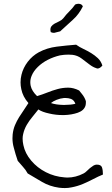

<svg xmlns="http://www.w3.org/2000/svg" viewBox="-20 -918 581 999"><path d="M515.6 -9.8Q491.2 0 465.3 13.7Q439.5 27.3 411.6 39.1Q383.8 50.8 353.5 56.6Q335.9 60.5 317.4 60.5Q302.7 60.5 287.1 58.6Q238.3 51.8 199.2 28.8Q160.2 5.9 124 -15.6Q113.3 -35.2 99.6 -49.8Q85.9 -64.5 72.3 -81.1Q60.5 -115.2 51.8 -149.4Q44.9 -173.8 44.9 -198.2Q44.9 -208 45.9 -218.8Q48.8 -245.1 58.1 -267.1Q67.4 -289.1 79.6 -308.6Q91.8 -328.1 104.5 -346.2Q117.2 -364.3 127.9 -381.8Q98.6 -415 90.8 -454.1Q86.9 -471.7 86.9 -489.3Q86.9 -509.8 91.8 -529.3Q100.6 -565.4 124.5 -596.7Q148.4 -627.9 182.6 -646.5Q224.6 -668.9 275.4 -675.3Q326.2 -681.6 376 -685.5Q393.6 -672.9 414.6 -663.1Q435.5 -653.3 454.6 -641.6Q473.6 -629.9 489.3 -615.2Q504.9 -600.6 512.7 -577.1Q500 -561.5 487.3 -561.5Q484.4 -561.5 480.5 -563.5Q463.9 -568.4 444.8 -583Q425.8 -597.7 404.3 -613.8Q382.8 -629.9 356.4 -632.8Q345.7 -633.8 335 -633.8Q313.5 -633.8 292 -629.9Q258.8 -622.1 229 -606.9Q199.2 -591.8 176.8 -569.8Q154.3 -547.9 144.5 -523.4Q137.7 -506.8 137.7 -490.2Q137.7 -481.4 139.6 -471.7Q145.5 -444.3 172.9 -418Q199.2 -425.8 226.1 -436.5Q252.9 -447.3 279.8 -454.6Q306.6 -461.9 335 -461.9Q362.3 -461.9 391.6 -447.3Q398.4 -438.5 405.8 -429.7Q413.1 -420.9 418.5 -411.1Q423.8 -401.4 426.8 -391.6V-382.8Q426.8 -376 424.8 -368.2Q417 -342.8 384.8 -331.5Q352.5 -320.3 313.5 -319.3H305.7Q270.5 -319.3 237.3 -327.1Q199.2 -335 179.7 -348.6Q165 -329.1 148.4 -309.6Q131.8 -290 119.1 -268.1Q106.4 -246.1 100.6 -220.7Q97.7 -209 97.7 -196.3Q97.7 -180.7 101.6 -163.1Q110.4 -120.1 142.1 -82.5Q173.8 -44.9 218.8 -22Q263.7 1 315.4 4.9Q322.3 5.9 330.1 5.9Q374 5.9 415 -15.6Q422.9 -19.5 431.2 -27.8Q439.5 -36.1 448.2 -43.5Q457 -50.8 465.8 -56.2Q474.6 -61.5 483.4 -61.5Q505.9 -61.5 510.7 -46.9Q515.6 -32.2 515.6 -9.8ZM372.1 -377.9Q366.2 -396.5 349.6 -403.3Q335.9 -408.2 320.3 -408.2H313.5Q293 -406.2 273.9 -398.4Q254.9 -390.6 245.1 -381.8Q270.5 -373 307.6 -372.1H316.4Q347.7 -372.1 372.1 -377.9ZM411.1 -884.8Q390.6 -842.8 357.9 -814Q325.2 -785.2 293 -754.9Q282.2 -752 269.5 -749Q264.6 -747.1 259.8 -747.1Q252 -747.1 244.1 -751Q242.2 -757.8 242.2 -764.6Q242.2 -772.5 246.1 -779.3Q252.9 -789.1 264.6 -795.4Q276.4 -801.8 289.1 -807.6Q301.8 -813.5 309.6 -823.2Q324.2 -842.8 340.8 -858.9Q357.4 -875 371.1 -894.5Q379.9 -898.4 388.7 -898.4Q391.6 -898.4 395.5 -897.5Q406.2 -895.5 411.1 -884.8Z"/></svg>

Font: Crafty Girls
Style: Regular
Weight: 400
Designer: Crystal Kluge
Foundry: Font Diner, Inc DBA Tart Workshop
Version: Version 1.001